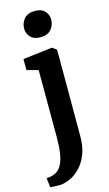

<svg xmlns="http://www.w3.org/2000/svg" viewBox="-163 -861 659 1156"><g transform="rotate(-15 167.0 -283.0)"><path d="M42.3 -478V-546.7L223.3 -568.4H225.3L252.6 -548.8V-8.5Q252.6 53.5 234.9 100.1Q217.2 146.6 188.2 177.8Q159.1 208.9 125.1 225.1Q91.1 241.3 58.7 243Q51.9 243.1 39 242.9Q26.2 242.6 14.2 241.6Q2.2 240.6 -1.9 239L-8.5 182.1Q-1.7 182.2 12.6 180.1Q26.9 178.1 43.1 171Q69.6 159.7 85.2 131.9Q100.7 104 107.5 61.3Q114.2 18.5 114.2 -37.3L113.6 -458.9ZM174.6 -647Q134.1 -647 113.7 -669.6Q93.4 -692.3 93.4 -721.5Q93.4 -756.8 115.5 -782.8Q137.7 -808.7 183 -808.7H184Q224.9 -808.7 245.1 -786Q265.2 -763.4 265.2 -734.2Q265.2 -698.8 243.1 -672.9Q221 -647 175.6 -647Z"/></g></svg>

Font: Merriweather 7pt Light
Style: Regular
Weight: 300
Designer: Eben Sorkin
Foundry: Eben Sorkin
Version: Version 2.200;gftools[0.9.31]